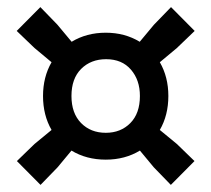

<svg xmlns="http://www.w3.org/2000/svg" viewBox="-20 -640 594 540"><path d="M94 -120 27.5 -187 77 -235 125 -274.5Q101 -316 101 -370Q101 -423.5 125 -465L77 -505L27 -553L93.5 -620L141.5 -570.5L181.5 -522.5Q223.5 -548 277.5 -548Q331 -548 373 -522.5L413 -570.5L461 -620L527.5 -553L477.5 -505L429.5 -465Q453.5 -423.5 453.5 -370Q453.5 -316 429.5 -274.5L477.5 -235L527 -187L460.5 -120L412.5 -169.5L373.5 -216.5Q331.5 -191 277.5 -191Q223 -191 181 -216.5L142 -169.5ZM277.5 -266.5Q319.5 -266.5 346.5 -293.8Q373.5 -321 373.5 -370Q373.5 -415 348.2 -444.2Q323 -473.5 278.5 -473.5Q235.5 -473.5 208.2 -446.2Q181 -419 181 -370Q181 -321.5 208 -294Q235 -266.5 277.5 -266.5Z"/></svg>

Font: Encode Sans Condensed Condensed SemiBold
Style: Regular
Weight: 600
Width: 3
Designer: Multiple Designers
Foundry: Impallari Type
Version: Version 3.000; ttfautohint (v1.8.3) -l 8 -r 50 -G 200 -x 14 